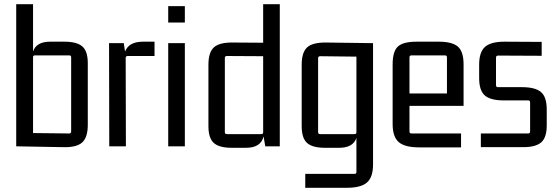

<svg xmlns="http://www.w3.org/2000/svg" viewBox="-20 -695 2640 912"><path d="M279 4 57 0V-675H137V-450Q152 -497 218 -497H286Q345 -497 371 -474.5Q397 -452 397 -395V-102Q397 -42 370 -18Q343 6 279 4ZM137 -423V-63L309 -61Q318 -61 318 -71V-423Q318 -432 309 -432H146Q137 -432 137 -423Z M659 -497H714V-429H587Q577 -429 577 -420L578 0H499L498 -490H568L574 -450Q592 -497 659 -497Z M858 -588H779V-666H858ZM858 0H779V-490H858Z M1230 -675H1309V0H1240L1232 -47Q1219 7 1149 7H1080Q1021 7 995.5 -16Q970 -39 970 -96V-387Q970 -447 996.5 -470.5Q1023 -494 1087 -493L1230 -492ZM1230 -67V-428L1058 -429Q1048 -429 1048 -420V-67Q1048 -58 1058 -58H1221Q1230 -58 1230 -67Z M1664 131Q1673 131 1673 122V-40Q1657 7 1592 7H1523Q1464 7 1438.5 -16Q1413 -39 1413 -96V-387Q1413 -447 1439.5 -470.5Q1466 -494 1530 -493L1752 -490V86Q1752 147 1723 172Q1694 197 1628 197H1430V131ZM1673 -67V-426L1501 -428Q1491 -428 1491 -418V-67Q1491 -58 1501 -58H1664Q1673 -58 1673 -67Z M2170 5H1970Q1903 5 1874 -20Q1845 -45 1845 -106V-389Q1845 -451 1870 -474Q1895 -497 1959 -497H2064Q2128 -497 2155 -473.5Q2182 -450 2182 -389V-192H1925V-70Q1925 -61 1935 -61H2170ZM1935 -432Q1925 -432 1925 -423V-251H2103V-423Q2103 -432 2093 -432Z M2466 4H2264V-61H2489Q2498 -61 2498 -70V-209Q2498 -218 2489 -218H2374Q2310 -218 2283 -241.5Q2256 -265 2256 -324V-388Q2256 -448 2284 -472.5Q2312 -497 2376 -497L2553 -496V-430L2346 -431Q2336 -431 2336 -421V-290Q2336 -281 2346 -281H2459Q2523 -281 2550 -257.5Q2577 -234 2577 -175V-99Q2577 -42 2551 -19Q2525 4 2466 4Z"/></svg>

Font: Gemunu Libre
Style: Regular
Weight: 400
Designer: Puspanada Ekanayake, Sola Matas, Pathum Egodawatta, Kosala Senevirathne
Foundry: mooniak
Version: Version 1.100